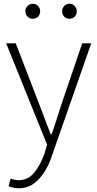

<svg xmlns="http://www.w3.org/2000/svg" viewBox="-20 -761 519 1023"><path d="M80 242Q65 242 51 239Q37 236 26 231L37 190Q45 194 56.5 196.5Q68 199 80 199Q130 199 163 158Q196 117 217 57L231 10L13 -530H64L193 -195Q206 -161 221 -121.5Q236 -82 250 -46H255Q268 -81 280.5 -121Q293 -161 304 -195L418 -530H466L257 68Q243 112 219 151.5Q195 191 161 216.5Q127 242 80 242ZM155 -661Q138 -661 126.5 -672.5Q115 -684 115 -701Q115 -717 126.5 -729Q138 -741 155 -741Q172 -741 183 -729Q194 -717 194 -701Q194 -684 183 -672.5Q172 -661 155 -661ZM350 -661Q333 -661 322 -672.5Q311 -684 311 -701Q311 -717 322 -729Q333 -741 350 -741Q367 -741 378 -729Q389 -717 389 -701Q389 -684 378 -672.5Q367 -661 350 -661Z"/></svg>

Font: Noto Sans KR ExtraLight
Style: Regular
Weight: 250
Designer: Ryoko NISHIZUKA  (kana, bopomofo & ideographs); Paul D. Hunt (Latin, Greek & Cyrillic); Sandoll Communications , Soo-you
Foundry: Adobe
Version: Version 2.004-H2;hotconv 1.0.118;makeotfexe 2.5.65603